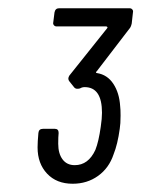

<svg xmlns="http://www.w3.org/2000/svg" viewBox="-20 -882 342 465"><path d="M272 -602Q272 -582 270 -570Q265 -533 255 -508Q244 -475 217.5 -456Q191 -437 156 -437Q117 -437 94 -461.5Q71 -486 71 -525Q71 -538 73 -560Q74 -570 84 -570H113Q122 -570 122 -560Q121 -551 121 -534Q121 -510 131.5 -496Q142 -482 161 -482Q194 -482 211 -519Q219 -539 224 -575Q227 -595 227 -609Q227 -671 185 -671Q179 -671 174 -668Q172 -667 167 -667Q163 -667 160 -670L148 -685Q143 -691 148 -699L239 -813Q241 -815 240 -816.5Q239 -818 237 -818H117Q113 -818 110.5 -821Q108 -824 109 -828L112 -852Q114 -862 123 -862H294Q298 -862 300.5 -859Q303 -856 302 -852L299 -825Q297 -816 293 -812L214 -709Q212 -708 212.5 -706.5Q213 -705 215 -705Q240 -701 254.5 -679Q269 -657 271 -625Q272 -618 272 -602Z"/></svg>

Font: Barlow Condensed
Style: Italic
Weight: 400
Width: 3
Italic angle: -7°
Designer: Jeremy Tribby
Foundry: Tribby Type
Version: Version 1.408